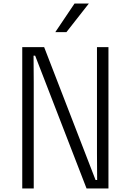

<svg xmlns="http://www.w3.org/2000/svg" viewBox="-20 -1067 740 1087"><path d="M106 0V-800H230L521 -48H530L529 -199V-800H594V0H470L179 -752H170L171 -602V0ZM293 -885 402 -1047H483L356 -885Z"/></svg>

Font: Martian Mono SemiExpanded ExtraLight
Style: Regular
Weight: 250
Monospace: yes
Version: Version 0.930